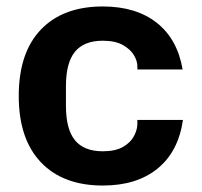

<svg xmlns="http://www.w3.org/2000/svg" viewBox="-20 -564 624 594"><path d="M298 10Q175 10 106.5 -62Q38 -134 38 -267Q38 -401 106.5 -472.5Q175 -544 298 -544Q401 -544 465 -493.5Q529 -443 545 -349H405V-359Q405 -375 394.5 -393Q384 -411 360.5 -424.5Q337 -438 298 -438Q240 -438 212 -404Q184 -370 184 -297V-237Q184 -164 212 -130Q240 -96 298 -96Q337 -96 360.5 -109.5Q384 -123 394.5 -143Q405 -163 405 -181V-193H546Q532 -95 467.5 -42.5Q403 10 298 10Z"/></svg>

Font: Mozilla Text ExtraLight
Style: Regular
Weight: 200
Designer: Studio DRAMA
Foundry: Studio DRAMA
Version: Version 1.000